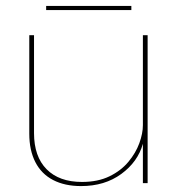

<svg xmlns="http://www.w3.org/2000/svg" viewBox="-20 -619 604 649"><path d="M254 10Q199 10 159.5 -10.5Q120 -31 99.5 -71Q79 -111 79 -167V-500H95V-169Q95 -90 137.5 -47Q180 -4 257 -4Q311 -4 350 -23Q389 -42 414 -72Q439 -102 451 -135Q463 -168 463 -196V-500H479V0H463V-133Q446 -72 390 -31Q334 10 254 10ZM424 -599V-585H136V-599Z"/></svg>

Font: Work Sans Thin
Style: Regular
Weight: 250
Designer: Wei Huang
Foundry: Wei Huang
Version: Version 2.012